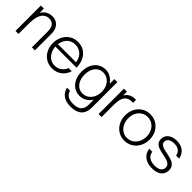

<svg xmlns="http://www.w3.org/2000/svg" viewBox="177 -1635 2936 2936"><g transform="rotate(45 1644.5 -167.5)"><path d="M71 0V-549H136V-457Q169 -510 213.5 -534.5Q258 -559 316 -559Q366 -559 404 -536.5Q442 -514 464 -475Q482 -444 486.5 -411Q491 -378 491 -337V0H426V-340Q426 -411 402 -450Q371 -501 302 -501Q239 -501 197 -456Q167 -422 151.5 -365.5Q136 -309 136 -217V0Z M606 -274Q606 -351 638 -416Q670 -481 729.5 -520Q789 -559 867 -559Q941 -559 997.5 -525.5Q1054 -492 1087 -433Q1120 -374 1127 -297Q1128 -286 1128 -263H670Q673 -224 686 -187Q709 -122 757 -85Q805 -48 868 -48Q933 -48 980 -83Q1027 -118 1047 -173H1116Q1091 -92 1027 -41Q963 10 868 10Q793 10 733 -27Q673 -64 639.5 -129Q606 -194 606 -274ZM1065 -316Q1058 -358 1047 -384Q1023 -439 975.5 -470Q928 -501 868 -501Q808 -501 762.5 -471.5Q717 -442 694 -388Q679 -356 674 -316Z M1241 56H1306Q1323 112 1364.5 139Q1406 166 1482 166Q1575 166 1618 125Q1661 84 1661 4V-102Q1624 -47 1574 -18.5Q1524 10 1465 10Q1395 10 1340 -26.5Q1285 -63 1255 -128Q1225 -193 1225 -276Q1225 -358 1255 -422.5Q1285 -487 1340 -523Q1395 -559 1465 -559Q1525 -559 1574.5 -530Q1624 -501 1661 -447V-549H1726V-7Q1726 114 1663.5 169Q1601 224 1483 224Q1285 224 1241 56ZM1663 -274Q1663 -338 1638 -390Q1613 -442 1569.5 -471.5Q1526 -501 1471 -501Q1415 -501 1374 -471.5Q1333 -442 1311.5 -390.5Q1290 -339 1290 -274Q1290 -210 1312 -158.5Q1334 -107 1375 -77.5Q1416 -48 1471 -48Q1526 -48 1569.5 -77.5Q1613 -107 1638 -158.5Q1663 -210 1663 -274Z M2120 -559V-495H2095Q2016 -495 1978 -447Q1954 -417 1943.5 -374Q1933 -331 1933 -268V0H1868V-549H1933V-467Q1987 -559 2102 -559Z M2169 -277Q2169 -357 2203 -421Q2237 -485 2297 -522Q2357 -559 2432 -559Q2507 -559 2567.5 -522Q2628 -485 2662.5 -421Q2697 -357 2697 -277Q2697 -196 2663 -130.5Q2629 -65 2568.5 -27.5Q2508 10 2432 10Q2357 10 2297 -27Q2237 -64 2203 -129.5Q2169 -195 2169 -277ZM2632 -277Q2632 -340 2606 -391Q2580 -442 2534.5 -471.5Q2489 -501 2432 -501Q2376 -501 2330.5 -472Q2285 -443 2259.5 -391.5Q2234 -340 2234 -277Q2234 -212 2260 -159.5Q2286 -107 2331 -77.5Q2376 -48 2432 -48Q2488 -48 2534 -78Q2580 -108 2606 -160Q2632 -212 2632 -277Z M2791 -173H2857Q2865 -114 2909.5 -81Q2954 -48 3034 -48Q3099 -48 3136.5 -74Q3174 -100 3174 -147Q3174 -184 3151.5 -205.5Q3129 -227 3096 -237.5Q3063 -248 3007 -259Q2944 -272 2905 -285Q2866 -298 2839 -327Q2812 -356 2812 -406Q2812 -478 2866.5 -518.5Q2921 -559 3007 -559Q3095 -559 3151.5 -513Q3208 -467 3221 -389H3156Q3147 -443 3108 -472Q3069 -501 3007 -501Q2946 -501 2911.5 -477.5Q2877 -454 2877 -413Q2877 -382 2897.5 -363Q2918 -344 2948.5 -334.5Q2979 -325 3032 -315Q3099 -301 3140 -287Q3181 -273 3210 -241Q3239 -209 3239 -153Q3239 -78 3184.5 -34Q3130 10 3031 10Q2927 10 2864.5 -38.5Q2802 -87 2791 -173Z"/></g></svg>

Font: Open Sauce One Light
Style: Regular
Weight: 300
Designer: Alfredo Marco Pradil
Foundry: Creative Sauce Fz LLC
Version: Version 1.477